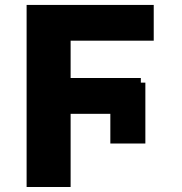

<svg xmlns="http://www.w3.org/2000/svg" viewBox="-20 -747 729 767"><path d="M86.3 0V-727.3H594.1V-584.5H262.1V-435.4H542.6V-416.9H560.7V-173.7H420.8V-292.3H262.1V0Z"/></svg>

Font: Inter P Extra Bold
Style: Regular
Weight: 800
Designer: Rasmus Andersson
Foundry: rsms
Version: Version 3.018;git-588b23468